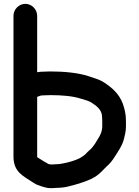

<svg xmlns="http://www.w3.org/2000/svg" viewBox="-20 -745 724 997"><path d="M173 -242 184 -246C190.4 -249.2 198.5 -250 209 -250C219.7 -250 231 -250.3 243 -251C300.5 -251 358.7 -246.4 402 -232C417.9 -227 440.1 -221.7 454 -213C478.3 -196.8 510 -176.3 510 -138C510.7 -131.3 511 -124.7 511 -118V-90C511 -62.4 499.5 -39.5 488 -23C481.2 -10.6 469.8 7.8 461 18C452.3 30.2 439.2 38.8 430 49C419.9 60.8 408.5 67.6 395 76C367.4 89.8 334.6 98.7 300 105L286 107C266.4 107 236 114 224 102C205.3 92.6 191 81.8 173 71ZM111.5 -725C78 -725 50 -696.3 50 -663V68C50 148.6 101 169 149 201L169 213C185.3 219.8 207.9 227.2 228 231C248.1 233.9 268.7 230 289 230C300.3 229.3 311.7 228 323 226C370.8 215 414.9 202 454 184L472 174C488.3 164.7 506.3 148.1 519 134L532 121C550 105.8 563.7 88.3 577 67C594 40.5 616 8.9 624 -25L630 -51C632.7 -63 634 -75.3 634 -88V-118C634 -154.2 626.6 -180.1 618 -206C598.8 -257.1 563.3 -289 520 -317C496.4 -332.7 467.2 -339.7 438 -350C382.7 -367.5 312.8 -374 240 -374C228.7 -373.3 218.3 -373 209 -373C195.7 -373 183.7 -372 173 -370V-663C173 -696.3 145 -725 111.5 -725Z"/></svg>

Font: Smoothie
Style: Regular
Weight: 400
Foundry: Cannot Into Space Fonts
Version: Version 0.8